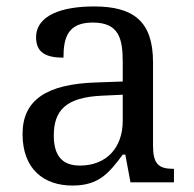

<svg xmlns="http://www.w3.org/2000/svg" viewBox="-20 -566 603 596"><path d="M205 10C288 10 319 -30 361 -86H369L385 0H520V-42H517C472 -42 455 -58 455 -114V-373C455 -500 394 -546 272 -546C173 -546 92 -519 92 -450C92 -404 121 -387 177 -387C177 -450 191 -496 268 -496C350 -496 361 -445 361 -373V-313L278 -310C125 -305 50 -256 50 -150C50 -41 116 10 205 10ZM228 -52C173 -52 147 -83 147 -145C147 -223 184 -264 297 -269L361 -272V-191C361 -106 309 -52 228 -52Z"/></svg>

Font: Noto Serif
Style: Regular
Weight: 400
Designer: Monotype Design Team
Foundry: Monotype Imaging Inc.
Version: Version 2.015